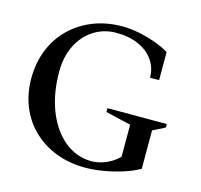

<svg xmlns="http://www.w3.org/2000/svg" viewBox="-105 -830 1004 959"><g transform="rotate(15 396.5 -350.0)"><path d="M414 15Q332 15 263.5 -11.5Q195 -38 144.5 -86.5Q94 -135 67 -201.5Q40 -268 40 -347Q40 -427 67 -494.5Q94 -562 144.5 -611.5Q195 -661 263.5 -688Q332 -715 414 -715Q453 -715 496.5 -706.5Q540 -698 583 -683Q626 -668 659 -648V-503H612Q612 -554 584.5 -593Q557 -632 508 -654Q459 -676 394 -676Q327 -676 275.5 -642.5Q224 -609 195 -550.5Q166 -492 166 -415Q166 -303 200 -215.5Q234 -128 294.5 -77Q355 -26 434 -24Q476 -24 515.5 -42Q555 -60 583 -91L577 -69V-266L592 -247L446 -281V-301H753V-283L676 -244L690 -265V-53Q656 -33 609.5 -18Q563 -3 512 6Q461 15 414 15Z"/></g></svg>

Font: Wittgenstein Medium
Style: Regular
Weight: 500
Designer: Jörg Drees
Foundry: Jörg Drees
Version: Version 1.500